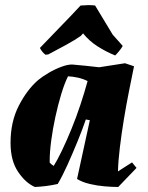

<svg xmlns="http://www.w3.org/2000/svg" viewBox="-20 -733 590 765"><path d="M119 12Q82 -4 52 -48.5Q22 -93 22 -164Q22 -248 55 -312Q88 -376 132 -414Q149 -428 173.5 -442.5Q198 -457 223.5 -466.5Q249 -476 267 -476Q294 -474 321 -471Q348 -468 375 -465L478 -481L514 -469Q505 -425 494 -370Q483 -315 473.5 -257Q464 -199 457.5 -145Q451 -91 450 -50L506 -86L524 -64L451 12Q428 12 397.5 9.5Q367 7 337.5 0Q308 -7 287 -20L338 -254L322 -257Q308 -216 288.5 -168.5Q269 -121 249 -76.5Q229 -32 210 0Q188 5 165 8Q142 11 119 12ZM194 -72Q208 -94 226.5 -132.5Q245 -171 264.5 -218.5Q284 -266 300.5 -316Q317 -366 329 -410Q311 -419 291 -423.5Q271 -428 251 -429Q237 -401 224 -358Q211 -315 200.5 -266.5Q190 -218 184 -172.5Q178 -127 178 -93V-85Q184 -78 194 -72ZM172 -516 161 -515Q147 -526 139 -542Q177 -582 219.5 -625.5Q262 -669 301 -711Q314 -712 330.5 -712.5Q347 -713 359 -711L429 -595L469 -550Q464 -541 455.5 -530.5Q447 -520 439 -512Q402 -527 368.5 -548.5Q335 -570 311 -600L302 -590Q281 -575 243 -554Q205 -533 172 -516Z"/></svg>

Font: Labrada ExtraBold
Style: Italic
Weight: 800
Italic angle: -7°
Designer: Mercedes Jáuregui
Foundry: Omnibus-Type Team
Version: Version 1.000; ttfautohint (v1.8.4.7-5d5b)